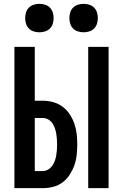

<svg xmlns="http://www.w3.org/2000/svg" viewBox="-20 -979 640 999"><path d="M439 0V-735H545V0ZM55 0V-735H161V-455H203Q230 -455 257 -447.5Q284 -440 306 -423.5Q328 -407 343 -384Q358 -361 367 -335Q376 -309 379 -282Q382 -255 382 -227Q382 -200 379 -172.5Q376 -145 367 -119.5Q358 -94 343 -70.5Q328 -47 306 -30.5Q284 -14 257 -7Q230 0 203 0ZM161 -89H203Q217 -89 230 -96.5Q243 -104 251.5 -116Q260 -128 265 -141.5Q270 -155 272.5 -169.5Q275 -184 276 -198.5Q277 -213 277 -227Q277 -242 276 -256.5Q275 -271 272.5 -285Q270 -299 265 -313Q260 -327 251.5 -339Q243 -351 230 -358Q217 -365 203 -365H161ZM415 -811Q400 -811 385.5 -815.5Q371 -820 360.5 -830.5Q350 -841 345.5 -855.5Q341 -870 341 -885Q341 -900 345.5 -914.5Q350 -929 360.5 -939.5Q371 -950 385.5 -954.5Q400 -959 415 -959Q430 -959 444.5 -954.5Q459 -950 469.5 -939.5Q480 -929 484.5 -914.5Q489 -900 489 -885Q489 -870 484.5 -855.5Q480 -841 469.5 -830.5Q459 -820 444.5 -815.5Q430 -811 415 -811ZM185 -811Q170 -811 155.5 -815.5Q141 -820 130.5 -830.5Q120 -841 115.5 -855.5Q111 -870 111 -885Q111 -900 115.5 -914.5Q120 -929 130.5 -939.5Q141 -950 155.5 -954.5Q170 -959 185 -959Q200 -959 214.5 -954.5Q229 -950 239.5 -939.5Q250 -929 254.5 -914.5Q259 -900 259 -885Q259 -870 254.5 -855.5Q250 -841 239.5 -830.5Q229 -820 214.5 -815.5Q200 -811 185 -811Z"/></svg>

Font: Iosevka Extended
Style: Bold
Weight: 700
Width: 7
Monospace: yes
Designer: Belleve Invis
Foundry: Belleve Invis
Version: Version 32.5.0; ttfautohint (v1.8.4)